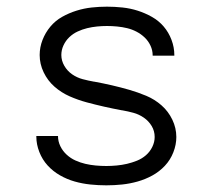

<svg xmlns="http://www.w3.org/2000/svg" viewBox="-20 -548 640 576"><path d="M299 8Q275 8 251 5.5Q227 3 204 -3.5Q181 -10 160 -22Q139 -34 123 -51.5Q107 -69 98 -92Q89 -115 89 -138Q89 -139 89 -139.5Q89 -140 89 -140H154Q154 -140 154 -140Q154 -140 154 -140Q154 -124 161 -109.5Q168 -95 180 -84Q192 -73 206.5 -66.5Q221 -60 236 -56.5Q251 -53 267 -51.5Q283 -50 299 -50Q314 -50 330 -51.5Q346 -53 361 -56.5Q376 -60 391 -66Q406 -72 418 -82.5Q430 -93 437 -107.5Q444 -122 444 -137Q444 -155 435 -170Q426 -185 411.5 -195Q397 -205 380.5 -209.5Q364 -214 347 -217H346Q319 -222 292.5 -228Q266 -234 240 -241Q214 -248 189 -259Q164 -270 143.5 -288Q123 -306 111 -331Q99 -356 99 -383Q99 -406 107.5 -428Q116 -450 131 -468Q146 -486 166.5 -497.5Q187 -509 209.5 -516Q232 -523 255 -525.5Q278 -528 301 -528Q324 -528 347.5 -525.5Q371 -523 393 -516Q415 -509 435.5 -497.5Q456 -486 471 -468.5Q486 -451 494.5 -428.5Q503 -406 503 -383Q503 -383 503 -382.5Q503 -382 503 -381H438Q438 -381 438 -381.5Q438 -382 438 -382Q438 -397 431.5 -411Q425 -425 414 -435.5Q403 -446 389.5 -453Q376 -460 361.5 -463.5Q347 -467 331.5 -468.5Q316 -470 301 -470Q286 -470 271 -468.5Q256 -467 241.5 -463.5Q227 -460 213 -453.5Q199 -447 188 -436.5Q177 -426 170.5 -412Q164 -398 164 -383Q164 -366 173 -350.5Q182 -335 196.5 -325Q211 -315 228 -310.5Q245 -306 262 -303H263Q290 -298 316 -292Q342 -286 368 -278.5Q394 -271 419 -260.5Q444 -250 464.5 -232Q485 -214 497 -189Q509 -164 509 -137Q509 -114 500 -91Q491 -68 474.5 -50.5Q458 -33 437 -21.5Q416 -10 393 -3.5Q370 3 346.5 5.5Q323 8 299 8Z"/></svg>

Font: Iosevka Aile Custom Light
Style: Regular
Weight: 300
Designer: Belleve Invis
Foundry: Belleve Invis
Version: Version 17.0.2; ttfautohint (v1.8.3)